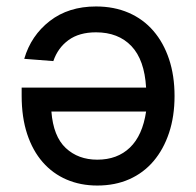

<svg xmlns="http://www.w3.org/2000/svg" viewBox="-20 -562 607 594"><path d="M277 -542Q333 -542 378 -522.5Q423 -503 454.5 -466.5Q486 -430 503 -379Q520 -328 520 -265Q520 -202 503 -151Q486 -100 455 -63.5Q424 -27 380 -7.5Q336 12 281 12Q229 12 186 -6.5Q143 -25 112 -60.5Q81 -96 64 -147.5Q47 -199 47 -266V-291H432Q427 -377 386.5 -419.5Q346 -462 277 -462Q225 -462 192 -438Q159 -414 145 -373L55 -380Q76 -452 134 -497Q192 -542 277 -542ZM139 -217Q145 -140 183.5 -104Q222 -68 281 -68Q343 -68 382 -105.5Q421 -143 432 -217Z"/></svg>

Font: Geist
Style: Regular
Weight: 400
Designer: Basement.studio, Andrés Briganti, Mateo Zaragoza
Foundry: Basement.studio, Vercel, Andrés Briganti, Guido Ferreyra, Mateo Zaragoza
Version: Version 1.401